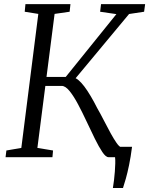

<svg xmlns="http://www.w3.org/2000/svg" viewBox="-20 -763 724 932"><path d="M528 149.5Q531 131.5 533.5 110.8Q536 90 537.5 69.5Q539 49 539.5 31Q540 13 538.5 0L479 -50.5H621Q614.5 0 606.5 38.5Q598.5 77 590.8 104.2Q583 131.5 577 149.5ZM507 0Q493.5 0 476.8 -25Q460 -50 440.5 -89.5Q421 -129 400.5 -173Q380 -217 359 -256.5Q338 -296 317.8 -321Q297.5 -346 279.5 -346H179.5L185 -389.5H299L545 -694.5L466 -706L470.5 -743H684.5L679.5 -706L606.5 -695L324 -355.5L331 -389Q345.5 -386.5 360 -374.8Q374.5 -363 389.5 -343Q404.5 -323 420.2 -296.5Q436 -270 451.5 -239Q469 -208.5 485.5 -176Q502 -143.5 517.5 -115.5Q533 -87.5 545.8 -69.2Q558.5 -51 568 -48L611.5 -37L608 0ZM7 0 11 -32.5 83.5 -45 166 -695.5 100 -706 103.5 -743H322L318 -706L245 -695.5L161.5 -45L237.5 -32.5L234.5 0Z"/></svg>

Font: Merriweather 36pt Light
Style: Italic
Weight: 300
Italic angle: -7.8°
Version: Version 2.101